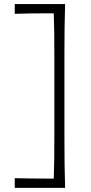

<svg xmlns="http://www.w3.org/2000/svg" viewBox="-20 -803 444 940"><path d="M52.2 116.7H298.8Q296.9 54.2 296.1 -2.9Q295.4 -60.1 295.4 -127.9V-540Q295.4 -607.4 296.1 -664.3Q296.9 -721.2 298.8 -783.2H52.2V-735.4Q89.8 -736.8 130.1 -737.3Q170.4 -737.8 214.8 -737.8H243.2Q245.1 -687.5 245.6 -637.9Q246.1 -588.4 246.1 -531.7V-134.3Q246.1 -77.1 245.6 -28.3Q245.1 20.5 243.2 71.3H218.8Q165.5 71.3 126.5 70.8Q87.4 70.3 52.2 69.3Z"/></svg>

Font: Pinar VF
Style: Regular
Weight: 300
Designer: Amin Abedi
Version: Version 2.000